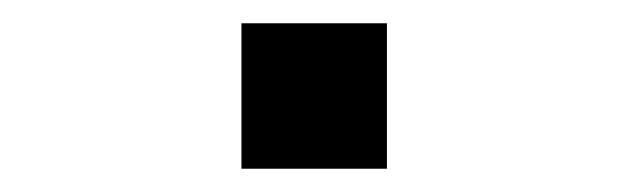

<svg xmlns="http://www.w3.org/2000/svg" viewBox="-20 -395 540 165"><path d="M312.5 -250H187.5V-375H312.5Z"/></svg>

Font: ChillBitmapSE 16px
Style: Regular
Weight: 400
Designer: Designed by Warren2060
Foundry: ChillType
Version: Version 1.000